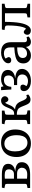

<svg xmlns="http://www.w3.org/2000/svg" viewBox="1416 -1976 575 3446"><g transform="rotate(-90 1703.0 -253.5)"><path d="M51.8 0V-46.9L100.1 -56.2Q116.2 -59.1 121.1 -68.6Q126 -78.1 126 -104V-407.2Q126 -428.2 122.1 -437.5Q118.2 -446.8 101.1 -450.2L47.9 -460.9L58.1 -506.8H301.8Q355 -506.8 396.5 -496.3Q438 -485.8 461.4 -460.9Q484.9 -436 484.9 -391.1Q484.9 -343.3 450.4 -310.1Q416 -276.9 348.1 -268.1V-267.1Q391.1 -265.1 428.5 -255.1Q465.8 -245.1 490 -220.5Q514.2 -195.8 514.2 -147Q514.2 -106 492.7 -72.5Q471.2 -39.1 423.1 -19.5Q375 0 293 0ZM300.8 -51.8Q333 -51.8 358.9 -62.5Q384.8 -73.2 399.9 -94.7Q415 -116.2 415 -148.9Q415 -181.2 390.1 -207.5Q365.2 -233.9 309.1 -233.9H219.2V-56.2Q239.3 -54.2 260.5 -53Q281.7 -51.8 300.8 -51.8ZM219.2 -290H299.8Q344.7 -290 365.5 -317.1Q386.2 -344.2 386.2 -379.9Q386.2 -422.9 359.6 -439.5Q333 -456.1 283.2 -456.1Q267.1 -456.1 250 -455.6Q232.9 -455.1 219.2 -453.1Z M850.6 14.2Q776.4 14.2 721.4 -17.3Q666.5 -48.8 637 -106.4Q607.4 -164.1 607.4 -242.2Q607.4 -328.1 638.4 -390.6Q669.4 -453.1 727.5 -487.1Q785.6 -521 864.7 -521Q938 -521 990.7 -490Q1043.5 -459 1072.5 -402.1Q1101.6 -345.2 1101.6 -267.1Q1101.6 -182.1 1070.6 -118.7Q1039.6 -55.2 983.6 -20.5Q927.7 14.2 850.6 14.2ZM864.7 -47.9Q908.7 -47.9 938.7 -70.3Q968.8 -92.8 984.1 -137Q999.5 -181.2 999.5 -243.2Q999.5 -293.9 989 -334.5Q978.5 -375 959 -403.6Q939.5 -432.1 911.4 -447Q883.3 -461.9 848.6 -461.9Q803.7 -461.9 772.7 -439.9Q741.7 -418 725.1 -376Q708.5 -334 708.5 -272Q708.5 -202.1 727.5 -152.1Q746.6 -102.1 781.7 -75Q816.9 -47.9 864.7 -47.9Z M1640.6 6.8Q1612.8 6.8 1593.5 -3.2Q1574.2 -13.2 1558.3 -41Q1542.5 -68.8 1522.5 -122.1Q1506.3 -165 1492.4 -188Q1478.5 -210.9 1459.5 -220.9Q1440.4 -231 1410.6 -235.8Q1401.9 -237.8 1391.1 -237.8Q1380.4 -237.8 1366.7 -237.8V-100.1Q1366.7 -77.1 1371.6 -68.6Q1376.5 -60.1 1391.6 -57.1L1444.3 -45.9V0H1199.2V-46.9L1247.6 -56.2Q1263.7 -59.1 1268.6 -68.6Q1273.4 -78.1 1273.4 -104V-407.2Q1273.4 -430.2 1268.6 -438.5Q1263.7 -446.8 1248.5 -450.2L1195.3 -460.9L1205.6 -506.8H1440.4V-460L1392.6 -451.2Q1376.5 -448.2 1371.6 -438.7Q1366.7 -429.2 1366.7 -402.8V-286.1Q1384.8 -286.1 1397.2 -287.6Q1409.7 -289.1 1420.4 -293Q1434.6 -297.9 1446 -310.5Q1457.5 -323.2 1470 -347.2Q1482.4 -371.1 1496.6 -408.2Q1511.7 -447.3 1529.5 -472.2Q1547.4 -497.1 1569.8 -509Q1592.3 -521 1619.6 -521Q1653.8 -521 1676 -501Q1698.2 -481 1698.2 -451.2Q1698.2 -436 1689.9 -422.1Q1681.6 -408.2 1668 -399.2Q1654.3 -390.1 1638.7 -390.1Q1621.6 -390.1 1609.1 -402.6Q1596.7 -415 1581.5 -449.2Q1575.7 -442.4 1570.1 -433.1Q1564.5 -423.8 1557.9 -409.9Q1551.3 -396 1541.5 -373Q1525.4 -333 1507.8 -310.5Q1490.2 -288.1 1464.4 -272.9V-270Q1500.5 -268.1 1526.9 -256.1Q1553.2 -244.1 1572.8 -221.7Q1592.3 -199.2 1606.4 -163.1Q1629.4 -104 1647 -81.5Q1664.6 -59.1 1685.5 -59.1Q1690.4 -59.1 1697 -61Q1703.6 -63 1719.2 -68.8L1729.5 -33.2Q1709.5 -14.2 1686.5 -3.7Q1663.6 6.8 1640.6 6.8Z M1968.3 14.2Q1917.5 14.2 1877.4 -1.5Q1837.4 -17.1 1813.7 -46.1Q1790 -75.2 1790 -112.8Q1790 -137.7 1805.2 -156.2Q1820.3 -174.8 1853 -174.8Q1885.3 -174.8 1896.2 -160.9Q1907.2 -147 1907.2 -127.9Q1907.2 -116.7 1901.1 -103.8Q1895 -90.8 1880.4 -64.9Q1900.4 -50.8 1924.3 -44.4Q1948.2 -38.1 1974.1 -38.1Q2002.9 -38.1 2029.1 -49.1Q2055.2 -60.1 2072.3 -83Q2089.4 -106 2089.4 -141.1Q2089.4 -168.9 2076.9 -189.5Q2064.5 -210 2039.8 -221.4Q2015.1 -232.9 1977.1 -232.9H1898.4V-289.1H1967.3Q2019 -289.1 2045.2 -318.6Q2071.3 -348.1 2071.3 -383.8Q2071.3 -426.8 2051.8 -448.5Q2032.2 -470.2 1986.3 -470.2Q1949.2 -470.2 1923.3 -453.6Q1897.5 -437 1883.3 -407.5Q1869.1 -377.9 1867.2 -337.9L1819.3 -336.9L1807.1 -521H1865.2L1876.5 -478Q1895.5 -495.1 1928.5 -508.1Q1961.4 -521 2005.4 -521Q2054.2 -521 2091.3 -507.6Q2128.4 -494.1 2149.4 -466.1Q2170.4 -438 2170.4 -396Q2170.4 -362.8 2153.3 -336.4Q2136.2 -310.1 2104.2 -292.5Q2072.3 -274.9 2027.3 -269V-267.1Q2064.5 -263.2 2101.3 -252.7Q2138.2 -242.2 2163.3 -216.6Q2188.5 -190.9 2188.5 -141.1Q2188.5 -104 2164.8 -68.6Q2141.1 -33.2 2092.8 -9.5Q2044.4 14.2 1968.3 14.2Z M2427.7 14.2Q2364.7 14.2 2326.2 -22.9Q2287.6 -60.1 2287.6 -121.1Q2287.6 -176.3 2315.2 -210.2Q2342.8 -244.1 2405.8 -261.5Q2468.8 -278.8 2574.7 -284.2V-352.1Q2574.7 -393.1 2563.2 -418.9Q2551.8 -444.8 2528.3 -457.5Q2504.9 -470.2 2466.8 -470.2Q2439.9 -470.2 2413.3 -461.7Q2386.7 -453.1 2375 -439.9Q2383.8 -424.8 2389.9 -413.8Q2396 -402.8 2398.4 -396Q2400.9 -389.2 2400.9 -383.8Q2400.9 -364.7 2385.3 -351.8Q2369.6 -338.9 2346.7 -338.9Q2319.8 -338.9 2304.9 -352.5Q2290 -366.2 2290 -391.1Q2290 -426.3 2316.4 -455.6Q2342.8 -484.9 2386.2 -502.9Q2429.7 -521 2481 -521Q2543.9 -521 2585.4 -501.5Q2627 -481.9 2647.5 -441.9Q2668 -401.9 2668 -340.8V-100.1Q2668 -78.1 2679.4 -67.1Q2690.9 -56.2 2712.9 -56.2Q2724.1 -56.2 2734.9 -58.1Q2745.6 -60.1 2759.8 -64L2770 -25.9Q2752 -8.8 2725.8 2.7Q2699.7 14.2 2677.7 14.2Q2634.8 14.2 2611.3 -8.3Q2587.9 -30.8 2583 -75.2Q2564 -45.4 2541 -25.6Q2518.1 -5.9 2490 4.2Q2461.9 14.2 2427.7 14.2ZM2465.8 -55.2Q2496.6 -55.2 2521.2 -69.1Q2545.9 -83 2560.3 -106.9Q2574.7 -130.9 2574.7 -161.1V-231.9Q2510.7 -231.9 2468.3 -220.9Q2425.8 -210 2405.3 -188Q2384.8 -166 2384.8 -131.8Q2384.8 -95.7 2406.7 -75.4Q2428.7 -55.2 2465.8 -55.2Z M2876 13.2Q2843.8 13.2 2822.5 -4.4Q2801.3 -22 2801.3 -47.9Q2801.3 -65.9 2808.1 -81.1Q2814.9 -96.2 2826.7 -105Q2838.4 -113.8 2851.1 -113.8Q2863.3 -113.8 2876.2 -105Q2889.2 -96.2 2911.1 -73.2Q2918.9 -80.1 2925.5 -94Q2932.1 -107.9 2939 -129.9Q2945.8 -152.8 2951.4 -181.9Q2957 -210.9 2960.7 -244.4Q2964.4 -277.8 2966.3 -315.4Q2968.3 -353 2968.3 -395Q2968.3 -424.8 2962.2 -436.5Q2956.1 -448.2 2938 -451.2L2886.2 -459L2896 -506.8H3358.4V-458L3309.1 -449.2Q3293 -446.3 3286.6 -438.7Q3280.3 -431.2 3280.3 -414.1V-100.1Q3280.3 -77.1 3285.2 -68.6Q3290 -60.1 3305.2 -57.1L3358.4 -45.9V0H3113.3V-46.9L3161.1 -56.2Q3177.2 -59.1 3182.1 -68.6Q3187 -78.1 3187 -104V-451.2H3033.2Q3033.2 -412.1 3031.7 -374Q3030.3 -335.9 3027.8 -301Q3025.4 -266.1 3021.7 -235.1Q3018.1 -204.1 3013.2 -179.2Q3004.4 -131.3 2991.2 -95.2Q2978 -59.1 2961.2 -35.2Q2944.3 -11.2 2923.1 1Q2901.9 13.2 2876 13.2Z"/></g></svg>

Font: Literata
Style: Regular
Weight: 400
Designer: Latin by Veronika Burian and Jose Scaglione. Greek by Irene Vlachou. Cyrillic by Vera Evstafieva.
Foundry: TypeTogether
Version: Version 3.002